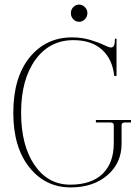

<svg xmlns="http://www.w3.org/2000/svg" viewBox="-20 -805 612 837"><path d="M325 -710Q310 -710 299.5 -721Q289 -732 289 -748Q289 -763 299.5 -774Q310 -785 325 -785Q339 -785 350 -774Q361 -763 361 -748Q361 -732 350 -721Q339 -710 325 -710ZM288 12Q178 12 108 -75.5Q38 -163 38 -313Q38 -467 109 -554.5Q180 -642 294 -642Q337 -642 373.5 -631Q410 -620 432.5 -609Q455 -598 464 -598Q478 -598 480 -619L481 -636H488V-474H478Q470 -548 424 -589Q378 -630 300 -630Q196 -630 134 -544Q72 -458 72 -314Q72 -171 130.5 -85.5Q189 0 286 0Q378 0 427 -47Q476 -94 476 -182V-259Q476 -271 462 -271H398V-282H551V-271H524Q510 -271 510 -259V-179Q510 -94 448 -41Q386 12 288 12Z"/></svg>

Font: Arapey Thin-Display
Style: Regular
Weight: 100
Designer: Eduardo Rodriguez Tunni
Foundry: Eduardo Rodriguez Tunni
Version: Version 4.000